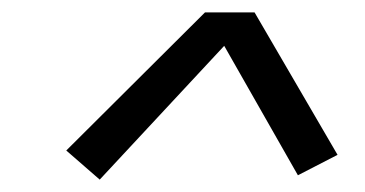

<svg xmlns="http://www.w3.org/2000/svg" viewBox="-20 -737 590 310"><path d="M141 -447 87 -494 311 -717H391L525 -487L461 -454L342 -663Z"/></svg>

Font: Lode
Style: Italic
Weight: 400
Italic angle: -11°
Monospace: yes
Designer: Belleve Invis
Foundry: Belleve Invis
Version: Version 29.2.0; ttfautohint (v1.8.3)